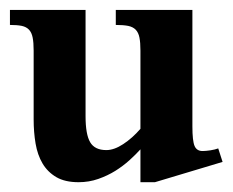

<svg xmlns="http://www.w3.org/2000/svg" viewBox="-25 -357 470 388"><path d="M288.1 11.2H258.8V-55.2Q249.5 -44.9 236.6 -33.2Q223.6 -21.5 208 -11.7Q192.4 -2 173.6 4.6Q154.8 11.2 133.8 11.2Q106.4 11.2 88.9 1Q71.3 -9.3 61 -26.6Q50.8 -43.9 46.9 -66.9Q43 -89.8 43 -115.7V-254.9Q43 -271 41 -281Q39.1 -291 33.7 -296.9Q28.3 -302.7 19 -304.7Q9.8 -306.6 -4.9 -306.6V-336.9H147.9V-122.1Q147.9 -85.4 157.2 -69.6Q166.5 -53.7 189.9 -53.7Q205.6 -53.7 223.9 -65.7Q242.2 -77.6 258.8 -96.7V-254.9Q258.8 -271 256.8 -281Q254.9 -291 249.3 -296.9Q243.7 -302.7 233.9 -304.7Q224.1 -306.6 209 -306.6V-336.9H363.8V-101.6Q363.8 -72.3 368.2 -62Q372.6 -51.8 384.3 -51.8Q390.6 -51.8 400.1 -53.2Q409.7 -54.7 416 -57.1L424.8 -29.8Z"/></svg>

Font: Scheherazade
Style: Bold
Weight: 700
Version: Version 2.100 (build 932/914)